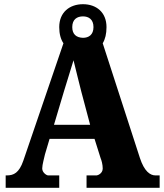

<svg xmlns="http://www.w3.org/2000/svg" viewBox="-20 -894 780 914"><path d="M7 0H262V-59H209C202 -59 181 -72 181 -92C181 -111 191 -143 194 -159L216 -233H430L459 -141C463 -132 469 -111 469 -92C469 -68 445 -59 440 -59H392V0H740V-59H720C695 -59 667 -78 646 -142L469 -688C481 -708 487 -733 487 -765C487 -836 438 -874 375 -874C312 -874 262 -836 262 -765C262 -733 269 -707 282 -688L91 -129C71 -71 45 -59 13 -59H7ZM375 -714C343 -715 324 -731 324 -765C324 -802 347 -816 375 -816C402 -816 425 -802 425 -765C425 -728 402 -714 375 -714ZM237 -300 285 -461C296 -497 319 -571 330 -607C341 -563 357 -496 367 -458L409 -300Z"/></svg>

Font: Noto Serif Sinhala SemiCondensed Black
Style: Regular
Weight: 900
Width: 4
Designer: Jelle Bosma - Monotype Design Team
Foundry: Monotype Imaging Inc.
Version: Version 2.007